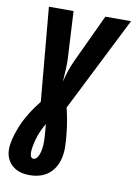

<svg xmlns="http://www.w3.org/2000/svg" viewBox="-103 -779 778 1105"><g transform="rotate(10 285.5 -227.0)"><path d="M323 69Q323 30 315.5 -32.5Q308 -95 292 -160L571 -714H421L287 -428Q272 -395 262 -364Q252 -333 245 -303Q248 -342 249.5 -378Q251 -414 250 -436L235 -714H91L140 -167Q69 -77 38 2.5Q7 82 7 132Q7 189 44.5 224.5Q82 260 148 260Q232 260 277.5 208.5Q323 157 323 69ZM135 128Q135 102 148 53Q161 4 191 -46Q193 -26 195.5 5Q198 36 198 58Q198 103 186 133Q174 163 155 163Q135 163 135 128Z"/></g></svg>

Font: Noto Sans UI Condensed ExtraBold
Style: Italic
Weight: 800
Width: 3
Designer: Monotype Design Team
Foundry: Monotype Imaging Inc.
Version: 1.001